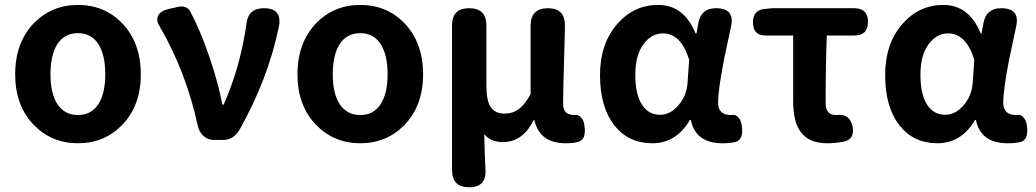

<svg xmlns="http://www.w3.org/2000/svg" viewBox="-20 -581 4300 797"><path d="M303.7 13.7Q195.3 13.7 121.1 -61.5Q43 -141.6 43 -272.5Q43 -404.3 121.1 -485.4Q195.3 -560.5 303.7 -560.5Q413.1 -560.5 486.3 -485.4Q564.5 -404.3 564.5 -272.9Q564.5 -141.6 486.3 -61.5Q412.1 13.7 303.7 13.7ZM303.7 -103.5Q359.4 -103.5 388.7 -149.4Q417 -193.4 417 -272.9Q417 -352.5 388.7 -397.5Q359.4 -443.4 303.7 -443.4Q248 -443.4 217.8 -397.5Q189.5 -351.6 189.5 -272.5Q189.5 -193.4 217.8 -149.4Q248 -103.5 303.7 -103.5Z M869.1 0Q843.8 0 825.2 -16.1Q806.6 -32.2 800.8 -59.6Q752.9 -282.2 641.6 -473.6Q627 -496.1 636.7 -516.1Q646.5 -536.1 677.7 -543L680.7 -543.9L720.7 -552.7Q735.4 -556.6 749 -551.3Q762.7 -545.9 768.6 -535.2Q810.5 -458 849.6 -343.8Q885.7 -237.3 903.3 -146.5H908.2Q977.5 -301.8 1002.9 -481.4Q1009.8 -546.9 1075.2 -546.9Q1152.3 -546.9 1137.7 -470.7Q1092.8 -252.9 974.6 -43Q949.2 0 906.2 0Z M1475.6 13.7Q1367.2 13.7 1293 -61.5Q1214.8 -141.6 1214.8 -272.5Q1214.8 -404.3 1293 -485.4Q1367.2 -560.5 1475.6 -560.5Q1585 -560.5 1658.2 -485.4Q1736.3 -404.3 1736.3 -272.9Q1736.3 -141.6 1658.2 -61.5Q1584 13.7 1475.6 13.7ZM1475.6 -103.5Q1531.2 -103.5 1560.5 -149.4Q1588.9 -193.4 1588.9 -272.9Q1588.9 -352.5 1560.5 -397.5Q1531.2 -443.4 1475.6 -443.4Q1419.9 -443.4 1389.6 -397.5Q1361.3 -351.6 1361.3 -272.5Q1361.3 -193.4 1389.6 -149.4Q1419.9 -103.5 1475.6 -103.5Z M1926.8 196.3Q1856.4 196.3 1856.4 124V-174.8V-475.6Q1856.4 -546.9 1927.7 -546.9Q1999 -546.9 1999 -475.6V-223.6Q1999 -163.1 2017.1 -136.2Q2035.2 -109.4 2075.2 -109.4Q2107.4 -109.4 2131.8 -127Q2158.2 -145.5 2182.6 -190.4V-474.6Q2182.6 -546.9 2254.9 -546.9Q2327.1 -546.9 2325.2 -470.7Q2324.2 -434.6 2322.3 -360.4Q2317.4 -206.1 2317.4 -148.4Q2317.4 -103.5 2364.3 -103.5Q2365.2 -103.5 2366.2 -103.5Q2380.9 -106.4 2392.6 -92.8Q2403.3 -81.1 2405.3 -63.5Q2416 -2.9 2380.9 7.8Q2360.4 13.7 2328.1 13.7Q2220.7 13.7 2198.2 -82H2195.3Q2149.4 8.8 2068.4 8.8Q2015.6 8.8 1990.2 -24.4Q1992.2 70.3 1995.1 121.1Q2001 196.3 1926.8 196.3Z M2687.5 13.7Q2588.9 13.7 2530.3 -60.5Q2470.7 -136.7 2470.7 -269Q2470.7 -401.4 2543.9 -483.4Q2612.3 -560.5 2711.9 -560.5Q2819.3 -560.5 2867.2 -442.4H2871.1L2878.9 -486.3Q2890.6 -546.9 2952.1 -546.9Q3031.2 -546.9 3014.6 -471.7Q3009.8 -449.2 3000 -402.8Q2990.2 -356.4 2985.4 -334Q2960.9 -208 2960.9 -154.3Q2960.9 -103.5 3014.6 -103.5Q3015.6 -103.5 3016.6 -103.5Q3033.2 -107.4 3044.9 -93.8Q3055.7 -82 3058.6 -62.5Q3068.4 -3.9 3035.2 7.8Q3011.7 13.7 2979.5 13.7Q2867.2 13.7 2847.7 -83H2843.8Q2787.1 13.7 2687.5 13.7ZM2720.7 -104.5Q2761.7 -104.5 2795.9 -143.6Q2830.1 -182.6 2834 -236.3L2840.8 -333Q2806.6 -442.4 2732.4 -442.4Q2685.5 -442.4 2653.3 -400.4Q2617.2 -354.5 2617.2 -270.5Q2617.2 -188.5 2645.5 -145.5Q2671.9 -104.5 2720.7 -104.5Z M3414.1 13.7Q3337.9 13.7 3303.7 -33.2Q3272.5 -75.2 3272.5 -160.2V-433.6H3158.2Q3105.5 -433.6 3105.5 -488.3Q3105.5 -540 3155.3 -543.9L3185.5 -546.9H3383.8H3526.4Q3583 -546.9 3583 -490.2Q3583 -433.6 3526.4 -433.6H3412.1Q3407.2 -305.7 3407.2 -153.3Q3407.2 -103.5 3450.2 -103.5Q3452.1 -103.5 3453.1 -103.5Q3508.8 -110.4 3519.5 -53.7Q3528.3 -3.9 3483.4 6.8Q3446.3 13.7 3414.1 13.7Z M3871.1 13.7Q3772.5 13.7 3713.9 -60.5Q3654.3 -136.7 3654.3 -269Q3654.3 -401.4 3727.5 -483.4Q3795.9 -560.5 3895.5 -560.5Q4002.9 -560.5 4050.8 -442.4H4054.7L4062.5 -486.3Q4074.2 -546.9 4135.7 -546.9Q4214.8 -546.9 4198.2 -471.7Q4193.4 -449.2 4183.6 -402.8Q4173.8 -356.4 4168.9 -334Q4144.5 -208 4144.5 -154.3Q4144.5 -103.5 4198.2 -103.5Q4199.2 -103.5 4200.2 -103.5Q4216.8 -107.4 4228.5 -93.8Q4239.3 -82 4242.2 -62.5Q4252 -3.9 4218.8 7.8Q4195.3 13.7 4163.1 13.7Q4050.8 13.7 4031.2 -83H4027.3Q3970.7 13.7 3871.1 13.7ZM3904.3 -104.5Q3945.3 -104.5 3979.5 -143.6Q4013.7 -182.6 4017.6 -236.3L4024.4 -333Q3990.2 -442.4 3916 -442.4Q3869.1 -442.4 3836.9 -400.4Q3800.8 -354.5 3800.8 -270.5Q3800.8 -188.5 3829.1 -145.5Q3855.5 -104.5 3904.3 -104.5Z"/></svg>

Font: Bpmf GenSen Rounded B
Style: B
Weight: 700
Foundry: But Ko
Version: Version 1.320